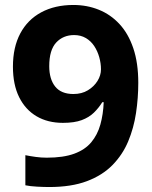

<svg xmlns="http://www.w3.org/2000/svg" viewBox="-20 -742 612 772"><path d="M536 -409Q536 -348 526.9 -287.5Q517.8 -227 495.4 -173.5Q473 -120 432.4 -78.5Q391.8 -37 329.3 -13.5Q266.8 10 178 10Q156.9 10 129 8.5Q101 7 82 3V-118Q102 -114 124 -111Q146 -108 168 -108Q235 -108 278.5 -124Q322 -140 347 -170Q372 -200 383.5 -241Q395 -282 397 -331H391.2Q377 -308 357.5 -289Q338 -270 308.5 -259Q279 -248 233 -248Q172 -248 127 -274.5Q82 -301 57 -351.3Q32 -401.7 32 -474Q32 -552 61.5 -607.5Q91 -663 145.9 -692.5Q200.8 -722 275.1 -722Q330 -722 377.4 -702.8Q424.9 -683.7 460.4 -645.3Q496 -607 516 -548Q536 -489 536 -409ZM278 -601Q234 -601 206 -571Q178 -541 178 -476Q178 -423.8 202 -393.9Q226 -364 275.1 -364Q308.9 -364 333.4 -379Q358 -394 372 -416.5Q386 -439 386 -463.3Q386 -487.6 379 -512.3Q372 -537 358.7 -557.1Q345.3 -577.2 325 -589.1Q304.7 -601 278 -601Z"/></svg>

Font: Noto Sans Armenian
Style: Regular
Weight: 400
Designer: Monotype Design Team
Foundry: Monotype Imaging Inc.
Version: Version 2.007